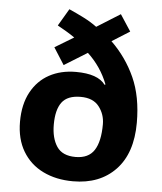

<svg xmlns="http://www.w3.org/2000/svg" viewBox="-54 -815 736 872"><g transform="rotate(5 313.5 -378.5)"><path d="M227 -767Q263 -751 295.5 -734.5Q328 -718 355 -698L462 -765L511 -690L430 -639Q499 -572 538 -485.5Q577 -399 577 -280Q577 -141 505 -65.5Q433 10 311 10Q234 10 174.5 -19Q115 -48 81.5 -104Q48 -160 48 -239Q48 -318 78 -373.5Q108 -429 160.5 -457.5Q213 -486 282 -486Q382 -486 416 -439L420 -441Q390 -519 328 -577L223 -512L174 -589L260 -641Q243 -653 222 -665.5Q201 -678 181 -689ZM313 -375Q253 -375 227.5 -341Q202 -307 202 -239Q202 -177 227.5 -139Q253 -101 313 -101Q372 -101 398 -141Q424 -181 424 -260Q424 -305 397 -340Q370 -375 313 -375Z"/></g></svg>

Font: Noto Sans Thai Looped
Style: Bold
Weight: 700
Designer: Sasikarn Vongin, Ben Mitchell
Foundry: The Fontpad Ltd
Version: Version 1.001; ttfautohint (v1.8.4.7-5d5b)